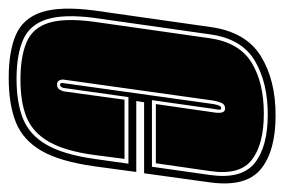

<svg xmlns="http://www.w3.org/2000/svg" viewBox="-133 -515 653 441"><g transform="rotate(90 193.5 -294.5)"><path d="M152 12Q91 12 53 -4.5Q15 -21 1 -63.5Q-13 -106 -3 -184L35 -451Q46 -532 101 -566.5Q156 -601 238 -601Q320 -601 361.5 -567Q403 -533 392 -451L371 -299H208L205 -281H368L355 -185Q344 -106 319.5 -63.5Q295 -21 254 -4.5Q213 12 152 12ZM154 -6Q209 -6 246 -21Q283 -36 305.5 -75Q328 -114 338 -185L349 -263H196L175 -114Q173 -106 168 -106Q162 -106 164 -114L212 -458Q215 -476 221 -476Q225 -476 225 -472.5Q225 -469 223 -458L203 -317H356L375 -451Q385 -523 347.5 -553Q310 -583 236 -583Q162 -583 112 -553Q62 -523 52 -451L14 -184Q5 -114 17.5 -75Q30 -36 64.5 -21Q99 -6 154 -6ZM156 -15Q103 -15 70 -29Q37 -43 25.5 -80Q14 -117 23 -184L61 -451Q71 -518 117 -546Q163 -574 234 -574Q304 -574 340 -546.5Q376 -519 366 -451L348 -326H212L231 -458Q233 -469 231.5 -477Q230 -485 222 -485Q213 -485 209.5 -477Q206 -469 204 -458L156 -115Q155 -110 157.5 -104.5Q160 -99 167 -99Q175 -99 178.5 -104.5Q182 -110 183 -115L202 -254H338L329 -185Q320 -118 299 -81Q278 -44 243.5 -29.5Q209 -15 156 -15Z"/></g></svg>

Font: Alumni Sans Collegiate One SC
Style: Italic
Weight: 400
Italic angle: -8°
Designer: Robert E. Leuschke
Foundry: Robert E. Leuschke
Version: Version 1.100